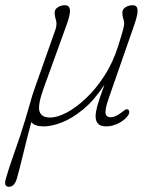

<svg xmlns="http://www.w3.org/2000/svg" viewBox="-45 -477 607 736"><path d="M164 -353.5Q166.5 -359.5 169 -368Q171.5 -376.5 171.5 -387.5Q171.5 -394.5 168 -405.5Q164.5 -416.5 164.5 -428.5Q164.5 -441.5 176.8 -449.2Q189 -457 204.5 -457Q220.5 -457 223 -440.2Q225.5 -423.5 209.5 -379.5L121.5 -136.5Q99 -73 106.5 -49.8Q114 -26.5 147 -26.5Q175 -26.5 211.2 -45.8Q247.5 -65 285.2 -100.8Q323 -136.5 355.5 -187Q388 -237.5 408 -300.5Q423 -348.5 427 -364Q431 -379.5 431 -387.5Q431 -394.5 427.5 -405.5Q424 -416.5 424 -428.5Q424 -441.5 436.2 -449.2Q448.5 -457 464 -457Q480 -457 482.2 -440.5Q484.5 -424 469 -379.5L373 -104Q357.5 -60 359.5 -43.8Q361.5 -27.5 380 -27.5Q388 -27.5 398 -31.8Q408 -36 421 -46Q428.5 -51.5 434 -55.8Q439.5 -60 445.5 -57Q450 -55 450.5 -48.8Q451 -42.5 447 -36Q434.5 -17 410 -4.8Q385.5 7.5 363.5 7.5Q340.5 7.5 331 -2.5Q321.5 -12.5 321.5 -31Q321.5 -47 328.2 -71.8Q335 -96.5 355.5 -152.5Q317 -93.5 274.8 -58.5Q232.5 -23.5 193 -8Q153.5 7.5 122.5 7.5Q88 7.5 75 -9Q55 66.5 43 116.8Q31 167 19.5 208Q10 239 -10.5 239Q-32 239 -22.5 208Q-13 174 1 134.5Q15 95 32.8 41.8Q50.5 -11.5 71.5 -85.5Q77 -107.5 88 -138.5Z"/></svg>

Font: Fraunces 9pt S100 Thin
Style: Italic
Weight: 100
Italic angle: -16°
Version: Version 1.000; ttfautohint (v1.8.3)